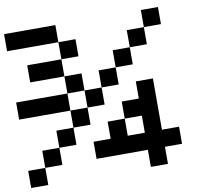

<svg xmlns="http://www.w3.org/2000/svg" viewBox="-94 -1003 1187 1106"><g transform="rotate(-10 500.0 -450.0)"><path d="M0 0V-100H100V0ZM0 -400V-500H300V-400ZM0 -800V-900H300V-800ZM900 -200V-100H800V0H700V-100H400V-200H500V-300H600V-200H700V-300H600V-400H700V-500H800V-200ZM900 -900V-800H800V-900ZM400 -500H500V-400H400ZM400 -400V-300H300V-400ZM400 -700H300V-800H400ZM400 -600V-500H300V-600ZM800 -700H700V-800H800ZM300 -200H200V-300H300ZM300 -700V-600H100V-700ZM700 -700V-600H600V-700ZM200 -200V-100H100V-200ZM600 -500H500V-600H600Z"/></g></svg>

Font: GalmuriMono9 Regular
Style: Regular
Weight: 400
Designer: Lee Minseo (quiple)
Version: Version 2.399;hotconv 1.1.1;makeotfexe 2.6.0 DEVELOPMENT